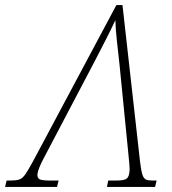

<svg xmlns="http://www.w3.org/2000/svg" viewBox="-68 -734 677 754"><path d="M-48 0 -42 -25H-27Q-5 -25 7.5 -29Q20 -33 31.5 -49.5Q43 -66 63 -103L389 -714H413L482 -99Q486 -65 491 -49Q496 -33 505 -29Q514 -25 531 -25H547L541 0H352L357 -25H389Q420 -25 430 -33Q440 -41 441 -67Q441 -78 439.5 -94.5Q438 -111 437 -121L401 -484Q396 -528 391 -574Q386 -620 385 -655Q369 -620 348 -579Q327 -538 302 -490L105 -115Q94 -95 87 -77.5Q80 -60 79 -50Q78 -35 87.5 -30Q97 -25 129 -25H162L156 0Z"/></svg>

Font: Noto Serif SemiCondensed ExtraLight
Style: Italic
Weight: 200
Width: 4
Italic angle: -12°
Designer: Monotype Design Team
Foundry: Monotype Imaging Inc.
Version: Version 2.013